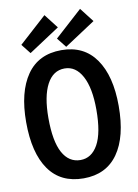

<svg xmlns="http://www.w3.org/2000/svg" viewBox="-91 -877 683 950"><g transform="rotate(-10 250.0 -402.5)"><path d="M252 12Q137 12 78 -72Q19 -156 19 -311Q19 -462 78 -547Q137 -632 252 -632Q365 -632 424.5 -547Q484 -462 484 -311Q484 -156 424.5 -72Q365 12 252 12ZM252 -80Q308 -80 340 -137.5Q372 -195 372 -312Q372 -421 340 -480.5Q308 -540 252 -540Q194 -540 162.5 -480.5Q131 -421 131 -312Q131 -195 162.5 -137.5Q194 -80 252 -80ZM279 -644 241 -692 379 -817 434 -746ZM100 -644 62 -692 200 -817 255 -746Z"/></g></svg>

Font: Ligconsolata
Style: Bold
Weight: 700
Monospace: yes
Designer: Raph Levien, Cyreal, Brenton Simpson
Foundry: Raph Levien, Cyreal, Google
Version: Version 3.001; ttfautohint (v1.8.2.53-6de2)